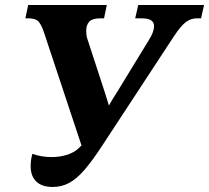

<svg xmlns="http://www.w3.org/2000/svg" viewBox="-20 -734 832 764"><path d="M190 10Q147 10 124.5 -11.5Q102 -33 102 -73Q102 -84 103.5 -96.5Q105 -109 109 -122Q128 -115 147 -112Q166 -109 185 -109Q219 -109 248 -118.5Q277 -128 295 -146L330 -181L310 -138L154 -608Q144 -637 132.5 -649Q121 -661 93 -661H81L92 -714H405L394 -661H378Q348 -661 335.5 -648Q323 -635 323 -612Q323 -604 324 -595Q325 -586 329 -575L394 -376Q400 -358 405 -341.5Q410 -325 415 -308Q420 -291 424 -269H388Q400 -291 410 -308.5Q420 -326 430 -342.5Q440 -359 451 -376L572 -574Q583 -591 588 -605Q593 -619 593 -630Q593 -645 581.5 -653Q570 -661 544 -661H518L530 -714H792L780 -661H763Q740 -661 720 -646.5Q700 -632 671 -588L389 -158Q348 -95 316.5 -58.5Q285 -22 255 -6Q225 10 190 10Z"/></svg>

Font: Noto Serif
Style: Italic
Weight: 400
Italic angle: -12°
Designer: Monotype Design Team
Foundry: Monotype Imaging Inc.
Version: Version 2.013